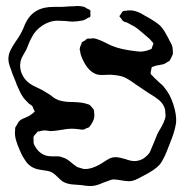

<svg xmlns="http://www.w3.org/2000/svg" viewBox="-20 -559 630 640"><path d="M542 -70Q536 -54 528.5 -37.5Q521 -21 512 -10Q496 8 456 28Q454 29 442 35.5Q430 42 420 44Q416 45 408 45Q400 45 370 40L359 39Q353 39 343 43Q337 45 332.5 47Q328 49 324 50Q300 61 284 61Q273 61 265 60Q257 59 251 58Q244 57 231 56.5Q218 56 207.5 53.5Q197 51 189 46Q185 44 173 32Q163 22 157 18Q148 12 134.5 10Q121 8 115 7Q91 4 76 -10Q70 -15 64 -24.5Q58 -34 56 -37Q52 -44 46 -58Q37 -78 33 -93Q29 -108 30 -123Q31 -126 30.5 -129Q30 -132 31 -134Q32 -136 37 -144Q41 -152 42 -153Q47 -159 54.5 -162.5Q62 -166 65 -167Q79 -173 85 -178Q86 -179 90.5 -182.5Q95 -186 96 -188L92 -195Q89 -203 88 -205Q83 -210 77 -213Q60 -230 57 -235Q49 -246 36 -276Q34 -283 28 -297Q21 -313 17 -326Q16 -329 12 -340Q8 -351 8 -362Q8 -377 14.5 -390.5Q21 -404 30 -417Q39 -430 44 -438Q50 -447 58 -465Q65 -484 74 -497Q93 -525 128 -533Q142 -536 159 -536Q176 -536 181 -536Q191 -536 201 -537Q211 -538 222 -538L239 -539Q250 -539 261 -536Q263 -535 271 -530Q272 -530 276 -528Q280 -526 281 -524Q282 -523 281.5 -520Q281 -517 281 -516Q281 -514 281.5 -509.5Q282 -505 281 -504Q280 -502 278 -501Q276 -500 274 -500Q266 -494 257 -491Q235 -487 223 -487Q214 -487 198 -489L172 -490Q146 -490 121.5 -474Q97 -458 85 -433Q81 -426 76 -414Q71 -402 68 -394Q65 -388 58 -376.5Q51 -365 49 -356Q47 -346 47 -341Q47 -323 56 -306.5Q65 -290 80 -280Q88 -274 106 -266Q127 -256 129 -254L148 -242Q161 -231 171 -227Q182 -222 200 -220Q207 -219 222 -219Q226 -219 240.5 -218Q255 -217 265 -214Q276 -211 278 -210Q281 -208 289 -198Q292 -195 292 -194Q294 -191 294 -181Q297 -162 283 -143L277 -135Q276 -134 273 -133Q270 -132 269 -132Q267 -131 263.5 -129Q260 -127 257 -127H253Q248 -127 245 -128Q229 -130 218 -130Q206 -130 184 -126Q160 -122 148 -122Q130 -125 126 -124Q122 -124 114 -122Q112 -121 109.5 -121Q107 -121 105 -120L102 -116Q100 -114 96.5 -110Q93 -106 92 -103Q91 -101 91.5 -97.5Q92 -94 92 -92V-84Q92 -78 97 -71Q105 -56 119 -47Q133 -38 151 -38H166Q176 -38 181 -37Q184 -36 195 -32Q204 -29 219 -16Q231 -6 238 -2Q254 3 258 4Q283 7 318 -14Q333 -24 343 -29.5Q353 -35 365 -35Q377 -35 397 -29Q416 -22 429 -22Q434 -22 442 -24Q452 -26 461.5 -33Q471 -40 477 -48Q480 -52 481 -55Q482 -58 483 -60L494 -86Q502 -106 504 -111Q510 -123 514 -129Q520 -139 525.5 -151Q531 -163 532 -173L531 -184Q531 -191 530 -195Q525 -213 510.5 -225Q496 -237 472 -251L432 -278Q406 -297 393 -302Q379 -308 348 -310L321 -309Q309 -309 303 -311Q274 -320 255 -362Q248 -377 247 -389Q247 -390 246 -392.5Q245 -395 246 -397Q246 -400 248 -405Q250 -410 251 -412L253 -418Q255 -420 265 -425Q266 -428 271 -430Q272 -431 275 -430.5Q278 -430 279 -430Q289 -432 293 -431Q296 -431 300.5 -429.5Q305 -428 308 -427Q317 -424 333 -416Q340 -412 354 -406Q382 -394 435 -388L448 -387Q460 -387 475 -392Q476 -393 480 -394Q484 -395 485 -396Q486 -398 486.5 -400Q487 -402 488 -404Q488 -406 490 -409.5Q492 -413 491 -415Q491 -416 486 -421Q480 -429 472 -435L451 -453Q437 -465 429 -470Q415 -478 403 -484Q394 -486 390 -489Q390 -489 381 -501Q378 -504 378 -505Q378 -506 381 -509Q382 -511 385 -516Q388 -521 391 -522Q393 -523 397.5 -523Q402 -523 405 -524Q431 -527 459 -509Q465 -506 482 -496Q499 -486 511 -476Q522 -466 531 -450Q540 -434 542 -430Q544 -425 549 -416.5Q554 -408 555 -401Q557 -387 556 -378Q555 -375 553 -371.5Q551 -368 550 -365Q548 -362 547 -360Q546 -358 546 -357L528 -346Q522 -344 512.5 -342.5Q503 -341 496 -339Q495 -338 491 -337Q487 -336 486 -335Q485 -334 484.5 -329Q484 -324 483 -322L482 -314Q483 -311 487 -307.5Q491 -304 492 -302L510 -285Q513 -282 519 -277Q525 -272 528 -267Q547 -245 558 -210.5Q569 -176 567 -150Q563 -125 553.5 -99.5Q544 -74 542 -70Z"/></svg>

Font: Rubik-Burned
Style: Regular
Weight: 400
Designer: NaN (generative design), Hubert & Fischer (Rubik source font outlines)
Foundry: NaN, Hubert & Fischer
Version: Version 1.000